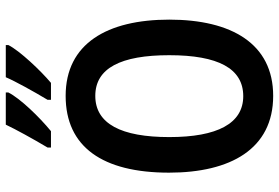

<svg xmlns="http://www.w3.org/2000/svg" viewBox="-174 -804 987 680"><g transform="rotate(-90 320.0 -463.5)"><path d="M501 -928V-937H387C373 -904 337 -839 307 -789V-777H367C410 -813 481 -888 501 -928ZM333 -928V-937H219C203 -903 169 -841 138 -789V-777H196C246 -818 312 -886 333 -928ZM591 -358C591 -578 506 -725 321 -725C140 -725 49 -594 49 -359C49 -141 133 10 321 10C506 10 591 -138 591 -358ZM175 -358C175 -528 222 -620 321 -620C419 -620 465 -530 465 -358C465 -185 418 -96 320 -96C223 -96 175 -188 175 -358Z"/></g></svg>

Font: Noto Sans Khmer Condensed SemiBold
Style: Regular
Weight: 600
Width: 3
Designer: Danh Hong and the Monotype Design Team
Foundry: Monotype Imaging Inc.
Version: Version 2.004